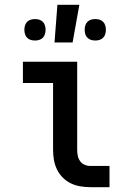

<svg xmlns="http://www.w3.org/2000/svg" viewBox="-20 -776 540 796"><path d="M354 0Q334 0 313 -3.5Q292 -7 273.5 -16Q255 -25 240 -40Q225 -55 216 -74Q207 -93 203.5 -113.5Q200 -134 200 -155V-432H75V-520H300V-155Q300 -142 302.5 -130Q305 -118 312 -108Q319 -98 330.5 -93Q342 -88 354 -88H434V0ZM206 -600 218 -756H309L281 -600ZM375 -608Q366 -608 357.5 -610.5Q349 -613 342.5 -619.5Q336 -626 333.5 -635Q331 -644 331 -653Q331 -661 333.5 -670Q336 -679 342.5 -685.5Q349 -692 357.5 -694.5Q366 -697 375 -697Q384 -697 392.5 -694.5Q401 -692 407.5 -685.5Q414 -679 416.5 -670Q419 -661 419 -653Q419 -644 416.5 -635Q414 -626 407.5 -619.5Q401 -613 392.5 -610.5Q384 -608 375 -608ZM125 -608Q116 -608 107.5 -610.5Q99 -613 92.5 -619.5Q86 -626 83.5 -635Q81 -644 81 -653Q81 -661 83.5 -670Q86 -679 92.5 -685.5Q99 -692 107.5 -694.5Q116 -697 125 -697Q134 -697 142.5 -694.5Q151 -692 157.5 -685.5Q164 -679 166.5 -670Q169 -661 169 -653Q169 -644 166.5 -635Q164 -626 157.5 -619.5Q151 -613 142.5 -610.5Q134 -608 125 -608Z"/></svg>

Font: Iosevka Curly Semibold
Style: Regular
Weight: 600
Monospace: yes
Designer: Belleve Invis
Foundry: Belleve Invis
Version: Version 22.1.2; ttfautohint (v1.8.4)